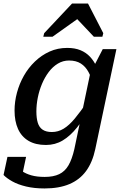

<svg xmlns="http://www.w3.org/2000/svg" viewBox="-40 -818 699 1082"><path d="M379 22 472 -422 479 -425 539 -541H616L497 22Q481 97 445 146Q409 195 351 219.5Q293 244 211 244Q153 244 107 233Q61 222 29 204Q-3 186 -20 168L2 66H107L81 189Q69 187 61 178Q53 169 49.5 156.5Q46 144 46 132.5Q46 121 50 114Q63 131 84 146Q105 161 136.5 170Q168 179 212 179Q261 179 293.5 163.5Q326 148 346 113.5Q366 79 379 22ZM525 -378 484 -342Q475 -382 458.5 -412.5Q442 -443 415.5 -460Q389 -477 349 -477Q315 -477 286 -459.5Q257 -442 234.5 -412Q212 -382 196.5 -345Q181 -308 173 -268Q165 -228 165 -190Q165 -152 173 -126Q181 -100 200.5 -87Q220 -74 252 -74Q288 -74 319 -93Q350 -112 381.5 -150Q413 -188 450 -242L468 -210Q432 -147 394 -99.5Q356 -52 313.5 -26.5Q271 -1 219 -1Q160 -1 120.5 -24.5Q81 -48 61.5 -91.5Q42 -135 42 -195Q42 -245 55.5 -295.5Q69 -346 94.5 -391Q120 -436 157 -471.5Q194 -507 239.5 -527.5Q285 -548 339 -548Q382 -548 413.5 -535Q445 -522 467 -498.5Q489 -475 503 -444.5Q517 -414 525 -378ZM456 -798H366L209 -631L204 -611H256L422 -729L367 -740L489 -611H537L542 -631Z"/></svg>

Font: Roboto Serif 20pt Medium
Style: Italic
Weight: 500
Italic angle: -10°
Version: Version 1.008